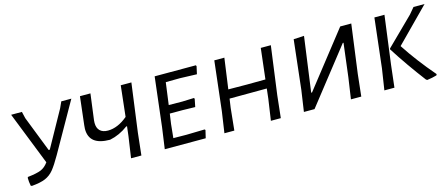

<svg xmlns="http://www.w3.org/2000/svg" viewBox="-40 -901 3050 1309"><g transform="rotate(-15 1485.5 -247.0)"><path d="M477 -498 281 -152Q245 -89 220 -58.5Q195 -28 160 -13Q125 2 64 7L56 4Q50 -25 50 -53L53 -59Q117 -66 147 -78.5Q177 -91 200 -123L52 -498H128L139 -451L237 -200H245L386 -454L406 -498Z M901 -499 855 -156 838 0H765L787 -150L795 -218H789Q729 -173 660 -159Q586 -159 549.5 -187.5Q513 -216 513 -274Q513 -282 515 -300L538 -499H612L588 -315Q587 -309 587 -297Q587 -261 606.5 -242Q626 -223 663 -223Q697 -223 732.5 -238Q768 -253 802 -282L826 -499Z M1128 -440 1107 -284 1203 -283 1286 -286 1289 -279 1278 -224 1189 -226H1099L1089 -156L1079 -58L1172 -57L1300 -60L1305 -55L1292 0H1003L1024 -150L1065 -498H1356L1359 -491L1347 -437L1228 -441Z M1885 -498 1839 -156 1822 0H1752L1774 -150L1782 -220L1519 -219L1510 -156L1494 0H1424L1446 -150L1486 -498H1557L1527 -282L1659 -281L1789 -282L1814 -498Z M2007 -150 2046 -497 2120 -501 2067 -114H2073L2375 -499H2453L2407 -156L2390 0H2317L2339 -150L2368 -386H2363L2060 0H1985Z M2642 -156 2624 0H2553L2576 -150L2616 -498H2687ZM2738 -263Q2816 -143 2926 -15L2922 -7Q2892 2 2854 7L2846 2Q2745 -131 2663 -260L2664 -266L2855 -454L2892 -498H2970Z"/></g></svg>

Font: Alegreya Sans SC
Style: Italic
Weight: 400
Italic angle: -7°
Designer: Juan Pablo del Peral
Foundry: Huerta Tipografica
Version: Version 2.008; ttfautohint (v1.6)